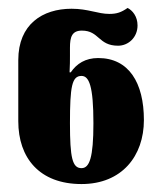

<svg xmlns="http://www.w3.org/2000/svg" viewBox="-20 -844 400 483"><path d="M185 -381C287 -381 342 -452 342 -542C342 -636 304 -698 227 -698C195 -698 173 -684 158 -662H155C156 -679 156 -693 156 -703V-724C156 -751 161 -767 186 -767C230 -767 227 -729 277 -729C303 -729 326 -750 326 -780C326 -803 313 -818 301 -824C285 -813 274 -809 255 -809C226 -809 202 -822 160 -822C87 -822 26 -783 26 -693V-539C26 -447 79 -381 185 -381ZM185 -421C162 -421 156 -447 156 -534C156 -627 161 -653 185 -653C204 -653 215 -628 215 -534C215 -447 205 -421 185 -421Z"/></svg>

Font: Noto Serif Georgian Condensed Black
Style: Regular
Weight: 900
Width: 3
Designer: Monotype Design Team, Akaki Razmadze
Foundry: Google LLC
Version: Version 2.003